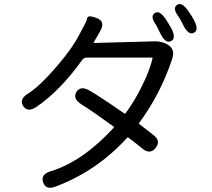

<svg xmlns="http://www.w3.org/2000/svg" viewBox="-20 -859 1040 943"><path d="M254 57Q205 76 192 37Q178 -2 229 -18Q385 -65 538 -231Q541 -235 537 -238Q434 -313 379 -347Q336 -375 355 -407Q375 -440 420 -414Q477 -381 590 -302Q594 -299 597 -303Q642 -364 679 -440Q715 -513 729 -571Q730 -576 725 -576H405Q392 -576 384 -565Q276 -414 159 -334Q116 -305 94 -338Q73 -371 117 -399Q176 -435 268 -544Q337 -625 369 -688Q381 -712 394 -735Q405 -754 408.5 -770.5Q412 -787 456 -770Q499 -753 472 -706L441 -652Q439 -648 444 -648L740 -656Q775 -657 805 -639Q841 -617 826 -571Q770 -400 664 -256Q661 -252 665 -249L731 -198Q773 -167 744 -132Q715 -97 676 -132Q666 -141 612 -182Q607 -186 603 -181Q457 -20 254 57ZM932 -698Q906 -685 882 -732Q866 -765 857 -777Q826 -818 849 -835Q871 -851 902 -809Q924 -778 934 -758Q958 -711 932 -698ZM820 -657Q794 -644 770 -690Q750 -731 747 -736Q716 -778 739 -794Q762 -811 792 -768Q810 -741 823 -717Q846 -670 820 -657Z"/></svg>

Font: Resource Han Rounded JP
Style: Regular
Weight: 400
Designer: Cyano Hao (round all glyphs); Ryoko NISHIZUKA 西塚涼子 (kana, bopomofo & ideographs); Paul D. Hunt (Latin, Greek & Cyrillic)
Foundry: Cyano Hao
Version: 0.990